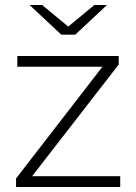

<svg xmlns="http://www.w3.org/2000/svg" viewBox="-20 -745 543 765"><path d="M459 -43V0H44V-34L388 -479H49V-522H453V-488L108 -43ZM406 -725 280 -607H224L98 -725H148L252 -639L356 -725Z"/></svg>

Font: Hilab Light
Style: Regular
Weight: 300
Designer: Cristianderson Lima
Foundry: Cristianderson
Version: Version 1.0